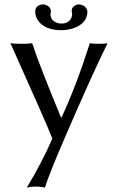

<svg xmlns="http://www.w3.org/2000/svg" viewBox="-20 -632 546 889"><path d="M384.8 -579.1Q384.8 -526.4 324.7 -502.9Q295.9 -492.2 263.2 -492.2Q189.9 -492.2 157.2 -535.2Q143.1 -555.2 143.1 -579.1Q143.1 -603 168.9 -610.4Q175.8 -611.8 182.1 -611.8Q211.9 -606.4 215.8 -582Q215.3 -576.7 214.8 -574.2Q213.9 -570.3 213.9 -565.9Q213.9 -538.1 242.7 -526.9Q252.4 -522.9 264.2 -522.9Q298.3 -522.9 310.5 -549.8Q314 -557.6 314 -564.9Q313.5 -571.3 313 -574.2Q312 -577.1 312 -581.1Q312 -602.1 335 -609.9Q341.3 -611.8 347.2 -611.8Q380.4 -606.4 384.8 -579.1ZM27.8 -432.1Q42.5 -429.2 80.1 -429.2Q116.2 -429.2 128.9 -432.1Q162.6 -329.1 262.7 -87.4H264.6Q332 -231.4 396 -432.1Q406.7 -429.2 435.1 -429.2Q467.8 -429.2 478 -432.1Q401.9 -277.3 276.4 14.2Q205.6 178.7 188 236.8Q171.4 231.9 139.2 231.9Q120.6 232.4 104 236.8Q176.8 115.7 222.2 9.8Q199.7 -50.8 30.8 -426.3Q28.8 -429.7 27.8 -432.1Z"/></svg>

Font: Linux Biolinum Capitals O
Style: Small Caps
Weight: 400
Designer: Philipp H. Poll
Foundry: Philipp H. Poll
Version: Version 1.0.4